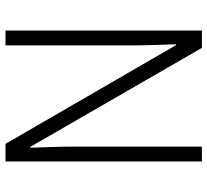

<svg xmlns="http://www.w3.org/2000/svg" viewBox="-48 -706 754 698"><g transform="rotate(-90 329.0 -357.0)"><path d="M567 0H504L144 -624H141Q142 -587 143.5 -548Q145 -509 145 -466V0H91V-714H155L514 -94H517Q516 -128 514.5 -171.5Q513 -215 513 -251V-714H567Z"/></g></svg>

Font: Noto Sans Myanmar UI SemiCondensed Light
Style: Regular
Weight: 300
Width: 4
Designer: Monotype Design Team
Foundry: Monotype Imaging Inc.
Version: Version 2.103; ttfautohint (v1.8.4.7-5d5b)